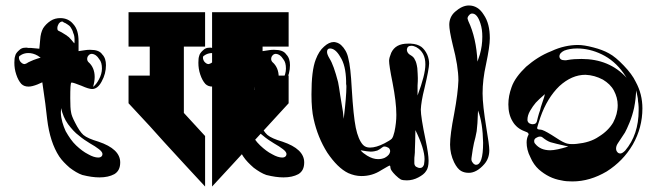

<svg xmlns="http://www.w3.org/2000/svg" viewBox="-20 -725 2390 698"><path d="M202.1 -332C207 -310.5 214.8 -291 227.5 -273.4C240.2 -256.8 252.9 -242.2 266.6 -232.4C280.3 -220.7 293.9 -211.9 306.6 -204.1C320.3 -196.3 331.1 -189.5 339.8 -182.6C348.6 -175.8 352.5 -169.9 352.5 -165C352.5 -162.1 351.6 -160.2 350.6 -158.2C347.7 -154.3 343.8 -152.3 336.9 -152.3C327.1 -152.3 314.5 -156.2 300.8 -164.1C285.2 -171.9 271.5 -182.6 256.8 -196.3C242.2 -210 230.5 -227.5 218.8 -248C209 -269.5 202.1 -292 201.2 -314.5ZM301.8 -499C298.8 -502 296.9 -505.9 296.9 -510.7C296.9 -515.6 298.8 -520.5 301.8 -523.4C304.7 -527.3 309.6 -529.3 314.5 -529.3C324.2 -528.3 333 -522.5 340.8 -509.8C347.7 -502 350.6 -490.2 350.6 -475.6C350.6 -462.9 346.7 -449.2 339.8 -436.5C333 -423.8 326.2 -415 318.4 -409.2C322.3 -422.9 324.2 -434.6 324.2 -445.3C324.2 -467.8 316.4 -486.3 301.8 -499ZM83 -532.2C93.8 -532.2 105.5 -529.3 117.2 -522.5C122.1 -519.5 125 -516.6 127.9 -515.6C118.2 -512.7 109.4 -509.8 101.6 -506.8C93.8 -503.9 86.9 -500 82 -498C77.1 -494.1 73.2 -493.2 70.3 -492.2H68.4C63.5 -492.2 59.6 -495.1 54.7 -500C50.8 -504.9 48.8 -510.7 48.8 -515.6C48.8 -518.6 49.8 -521.5 52.7 -522.5C61.5 -529.3 72.3 -532.2 83 -532.2ZM192.4 -613.3C189.5 -614.3 188.5 -618.2 188.5 -623C188.5 -627.9 190.4 -633.8 193.4 -638.7C197.3 -643.6 201.2 -646.5 205.1 -646.5H208C209 -645.5 210.9 -644.5 212.9 -642.6C215.8 -642.6 219.7 -639.6 224.6 -636.7C229.5 -633.8 234.4 -629.9 237.3 -625C240.2 -620.1 244.1 -614.3 246.1 -605.5C250 -597.7 251 -588.9 251 -580.1V-575.2C251 -572.3 251 -569.3 250 -567.4C242.2 -577.1 235.4 -585 230.5 -589.8C224.6 -594.7 215.8 -600.6 204.1 -607.4ZM265.6 -574.2C265.6 -602.5 259.8 -623 246.1 -637.7C234.4 -652.3 217.8 -659.2 199.2 -659.2C186.5 -659.2 174.8 -656.2 164.1 -649.4C152.3 -641.6 143.6 -632.8 136.7 -622.1C130.9 -611.3 127 -597.7 126 -580.1L123 -547.9L91.8 -550.8C88.9 -550.8 85.9 -550.8 82 -550.8C79.1 -551.8 76.2 -551.8 75.2 -551.8C68.4 -551.8 62.5 -550.8 58.6 -548.8C55.7 -547.9 50.8 -543.9 45.9 -539.1C40 -533.2 36.1 -527.3 35.2 -521.5C33.2 -516.6 32.2 -507.8 32.2 -497.1C32.2 -482.4 34.2 -468.8 39.1 -454.1C43.9 -439.5 49.8 -428.7 57.6 -419.9C64.5 -413.1 73.2 -410.2 84 -410.2C92.8 -410.2 103.5 -413.1 116.2 -418L133.8 -425.8L139.6 -384.8C142.6 -367.2 146.5 -335.9 151.4 -292C158.2 -235.4 172.9 -190.4 195.3 -156.2C205.1 -141.6 217.8 -128.9 233.4 -115.2C249 -103.5 264.6 -93.8 279.3 -88.9C302.7 -83 323.2 -80.1 341.8 -80.1C363.3 -80.1 380.9 -84 395.5 -91.8C410.2 -100.6 417 -114.3 417 -134.8C417 -167 390.6 -192.4 337.9 -210C311.5 -217.8 293.9 -225.6 283.2 -234.4C273.4 -243.2 263.7 -257.8 252.9 -279.3C244.1 -295.9 239.3 -308.6 238.3 -317.4C236.3 -326.2 235.4 -343.8 235.4 -368.2C235.4 -403.3 236.3 -421.9 239.3 -424.8H241.2C245.1 -424.8 256.8 -420.9 276.4 -413.1C293.9 -405.3 306.6 -401.4 314.5 -401.4H315.4C328.1 -401.4 339.8 -410.2 349.6 -428.7C360.4 -448.2 365.2 -467.8 365.2 -488.3C365.2 -503.9 361.3 -517.6 351.6 -527.3C343.8 -539.1 329.1 -543.9 308.6 -543.9C301.8 -543.9 295.9 -543.9 292 -543L265.6 -539.1Z M447.3 -680.7V-555.7H524.4V-450.2H447.3V-349.6L524.4 -266.6L533.2 -256.8L577.1 -208L653.3 -125L725.6 -46.9V-230.5L648.4 -314.5V-555.7H725.6V-680.7ZM751 -680.7V-555.7V-230.5V-46.9L823.2 -125L1029.3 -349.6V-450.2H905.3V-398.4L876 -367.2V-555.7H1029.3V-680.7H876Z M871.1 -332C876 -310.5 883.8 -291 896.5 -273.4C909.2 -256.8 921.9 -242.2 935.5 -232.4C949.2 -220.7 962.9 -211.9 975.6 -204.1C989.3 -196.3 1000 -189.5 1008.8 -182.6C1017.6 -175.8 1021.5 -169.9 1021.5 -165C1021.5 -162.1 1020.5 -160.2 1019.5 -158.2C1016.6 -154.3 1012.7 -152.3 1005.9 -152.3C996.1 -152.3 983.4 -156.2 969.7 -164.1C954.1 -171.9 940.4 -182.6 925.8 -196.3C911.1 -210 899.4 -227.5 887.7 -248C877.9 -269.5 871.1 -292 870.1 -314.5ZM970.7 -499C967.8 -502 965.8 -505.9 965.8 -510.7C965.8 -515.6 967.8 -520.5 970.7 -523.4C973.6 -527.3 978.5 -529.3 983.4 -529.3C993.2 -528.3 1002 -522.5 1009.8 -509.8C1016.6 -502 1019.5 -490.2 1019.5 -475.6C1019.5 -462.9 1015.6 -449.2 1008.8 -436.5C1002 -423.8 995.1 -415 987.3 -409.2C991.2 -422.9 993.2 -434.6 993.2 -445.3C993.2 -467.8 985.4 -486.3 970.7 -499ZM752 -532.2C762.7 -532.2 774.4 -529.3 786.1 -522.5C791 -519.5 793.9 -516.6 796.9 -515.6C787.1 -512.7 778.3 -509.8 770.5 -506.8C762.7 -503.9 755.9 -500 751 -498C746.1 -494.1 742.2 -493.2 739.3 -492.2H737.3C732.4 -492.2 728.5 -495.1 723.6 -500C719.7 -504.9 717.8 -510.7 717.8 -515.6C717.8 -518.6 718.8 -521.5 721.7 -522.5C730.5 -529.3 741.2 -532.2 752 -532.2ZM861.3 -613.3C858.4 -614.3 857.4 -618.2 857.4 -623C857.4 -627.9 859.4 -633.8 862.3 -638.7C866.2 -643.6 870.1 -646.5 874 -646.5H877C877.9 -645.5 879.9 -644.5 881.8 -642.6C884.8 -642.6 888.7 -639.6 893.6 -636.7C898.4 -633.8 903.3 -629.9 906.2 -625C909.2 -620.1 913.1 -614.3 915 -605.5C918.9 -597.7 919.9 -588.9 919.9 -580.1V-575.2C919.9 -572.3 919.9 -569.3 918.9 -567.4C911.1 -577.1 904.3 -585 899.4 -589.8C893.6 -594.7 884.8 -600.6 873 -607.4ZM934.6 -574.2C934.6 -602.5 928.7 -623 915 -637.7C903.3 -652.3 886.7 -659.2 868.2 -659.2C855.5 -659.2 843.8 -656.2 833 -649.4C821.3 -641.6 812.5 -632.8 805.7 -622.1C799.8 -611.3 795.9 -597.7 794.9 -580.1L792 -547.9L760.7 -550.8C757.8 -550.8 754.9 -550.8 751 -550.8C748 -551.8 745.1 -551.8 744.1 -551.8C737.3 -551.8 731.4 -550.8 727.5 -548.8C724.6 -547.9 719.7 -543.9 714.8 -539.1C709 -533.2 705.1 -527.3 704.1 -521.5C702.1 -516.6 701.2 -507.8 701.2 -497.1C701.2 -482.4 703.1 -468.8 708 -454.1C712.9 -439.5 718.8 -428.7 726.6 -419.9C733.4 -413.1 742.2 -410.2 752.9 -410.2C761.7 -410.2 772.5 -413.1 785.2 -418L802.7 -425.8L808.6 -384.8C811.5 -367.2 815.4 -335.9 820.3 -292C827.1 -235.4 841.8 -190.4 864.3 -156.2C874 -141.6 886.7 -128.9 902.3 -115.2C918 -103.5 933.6 -93.8 948.2 -88.9C971.7 -83 992.2 -80.1 1010.7 -80.1C1032.2 -80.1 1049.8 -84 1064.5 -91.8C1079.1 -100.6 1085.9 -114.3 1085.9 -134.8C1085.9 -167 1059.6 -192.4 1006.8 -210C980.5 -217.8 962.9 -225.6 952.1 -234.4C942.4 -243.2 932.6 -257.8 921.9 -279.3C913.1 -295.9 908.2 -308.6 907.2 -317.4C905.3 -326.2 904.3 -343.8 904.3 -368.2C904.3 -403.3 905.3 -421.9 908.2 -424.8H910.2C914.1 -424.8 925.8 -420.9 945.3 -413.1C962.9 -405.3 975.6 -401.4 983.4 -401.4H984.4C997.1 -401.4 1008.8 -410.2 1018.6 -428.7C1029.3 -448.2 1034.2 -467.8 1034.2 -488.3C1034.2 -503.9 1030.3 -517.6 1020.5 -527.3C1012.7 -539.1 998 -543.9 977.5 -543.9C970.7 -543.9 964.8 -543.9 960.9 -543L934.6 -539.1Z M1377 -192.4C1382.8 -192.4 1387.7 -190.4 1392.6 -187.5C1396.5 -184.6 1398.4 -179.7 1398.4 -174.8C1397.5 -166 1391.6 -158.2 1378.9 -151.4C1372.1 -148.4 1364.3 -146.5 1354.5 -146.5C1341.8 -146.5 1329.1 -150.4 1314.5 -159.2C1303.7 -166 1295.9 -171.9 1291 -178.7C1307.6 -175.8 1320.3 -173.8 1327.1 -173.8C1336.9 -173.8 1345.7 -175.8 1351.6 -177.7C1359.4 -181.6 1364.3 -184.6 1367.2 -187.5C1371.1 -190.4 1374 -192.4 1377 -192.4ZM1490.2 -252C1512.7 -206.1 1523.4 -170.9 1523.4 -146.5C1523.4 -141.6 1522.5 -134.8 1521.5 -127C1518.6 -118.2 1513.7 -114.3 1506.8 -114.3C1502 -114.3 1497.1 -116.2 1492.2 -119.1C1488.3 -122.1 1486.3 -127 1486.3 -131.8V-143.6C1486.3 -148.4 1486.3 -154.3 1487.3 -160.2C1488.3 -168 1488.3 -173.8 1488.3 -180.7C1489.3 -195.3 1489.3 -218.8 1490.2 -252ZM1177.7 -512.7C1171.9 -522.5 1168.9 -530.3 1168.9 -536.1C1168.9 -544.9 1172.9 -548.8 1179.7 -548.8C1192.4 -548.8 1205.1 -539.1 1216.8 -518.6C1230.5 -498 1237.3 -468.8 1238.3 -430.7C1238.3 -428.7 1238.3 -425.8 1238.3 -419.9C1239.3 -416 1239.3 -412.1 1239.3 -409.2C1239.3 -387.7 1236.3 -348.6 1229.5 -293C1229.5 -293.9 1228.5 -302.7 1226.6 -319.3C1223.6 -335.9 1220.7 -355.5 1216.8 -378.9C1213.9 -400.4 1210.9 -417 1209 -426.8C1198.2 -467.8 1188.5 -496.1 1177.7 -512.7ZM1472.7 -524.4C1463.9 -529.3 1460 -535.2 1459 -543.9C1460 -553.7 1464.8 -558.6 1475.6 -558.6C1481.4 -558.6 1487.3 -556.6 1493.2 -553.7C1515.6 -541 1526.4 -520.5 1526.4 -491.2C1526.4 -464.8 1516.6 -427.7 1498 -377.9V-387.7C1498 -393.6 1498 -402.3 1498 -414.1C1499 -425.8 1499 -434.6 1499 -441.4C1499 -450.2 1498 -462.9 1497.1 -477.5C1495.1 -491.2 1492.2 -502 1488.3 -507.8C1485.4 -515.6 1479.5 -520.5 1472.7 -524.4ZM1219.7 -561.5C1211.9 -568.4 1203.1 -571.3 1194.3 -572.3C1181.6 -572.3 1169.9 -566.4 1158.2 -555.7C1145.5 -544.9 1135.7 -529.3 1127.9 -508.8C1117.2 -481.4 1112.3 -439.5 1112.3 -381.8C1112.3 -343.8 1115.2 -314.5 1120.1 -293C1129.9 -248 1146.5 -207 1169.9 -169.9C1194.3 -133.8 1219.7 -108.4 1246.1 -95.7C1261.7 -88.9 1277.3 -85 1293.9 -85C1320.3 -85 1343.8 -91.8 1366.2 -106.4C1384.8 -117.2 1394.5 -123 1396.5 -123C1398.4 -123 1399.4 -120.1 1399.4 -115.2C1399.4 -109.4 1405.3 -100.6 1418 -87.9C1425.8 -80.1 1432.6 -75.2 1437.5 -72.3C1442.4 -70.3 1450.2 -69.3 1459 -69.3C1473.6 -69.3 1488.3 -73.2 1501 -80.1C1513.7 -86.9 1523.4 -93.8 1529.3 -103.5C1535.2 -111.3 1538.1 -124 1538.1 -140.6C1538.1 -157.2 1534.2 -182.6 1527.3 -215.8C1515.6 -271.5 1509.8 -308.6 1509.8 -327.1C1510.7 -344.7 1514.6 -371.1 1523.4 -405.3C1534.2 -451.2 1540 -481.4 1540 -494.1C1540 -503.9 1538.1 -514.6 1533.2 -526.4C1527.3 -539.1 1519.5 -548.8 1511.7 -554.7C1502 -561.5 1490.2 -565.4 1473.6 -566.4H1462.9C1432.6 -566.4 1413.1 -555.7 1402.3 -533.2C1397.5 -521.5 1394.5 -511.7 1394.5 -503.9C1394.5 -493.2 1398.4 -466.8 1407.2 -423.8C1416 -377.9 1420.9 -339.8 1420.9 -307.6C1420.9 -289.1 1418.9 -268.6 1414.1 -246.1C1411.1 -233.4 1408.2 -225.6 1404.3 -220.7C1399.4 -215.8 1390.6 -210.9 1377.9 -204.1C1357.4 -193.4 1339.8 -188.5 1325.2 -188.5C1314.5 -188.5 1306.6 -191.4 1299.8 -198.2C1288.1 -210.9 1279.3 -232.4 1273.4 -260.7C1267.6 -289.1 1262.7 -336.9 1258.8 -402.3C1255.9 -456.1 1252 -492.2 1246.1 -513.7C1242.2 -533.2 1232.4 -549.8 1219.7 -561.5Z M1717.8 -323.2C1729.5 -293 1735.4 -253.9 1736.3 -206.1C1736.3 -152.3 1727.5 -126 1710.9 -126C1709 -126 1707 -126 1706.1 -127C1702.1 -128.9 1699.2 -131.8 1696.3 -136.7C1693.4 -141.6 1693.4 -146.5 1694.3 -152.3C1697.3 -174.8 1700.2 -192.4 1703.1 -205.1C1707 -218.8 1710 -232.4 1712.9 -248C1714.8 -261.7 1716.8 -287.1 1717.8 -323.2ZM1682.6 -648.4 1679.7 -657.2C1679.7 -662.1 1681.6 -666 1685.5 -669.9C1688.5 -673.8 1692.4 -675.8 1696.3 -675.8C1709 -675.8 1718.8 -664.1 1726.6 -639.6C1731.4 -625 1733.4 -609.4 1733.4 -591.8C1733.4 -569.3 1730.5 -547.9 1724.6 -527.3L1715.8 -501C1712.9 -558.6 1702.1 -607.4 1682.6 -648.4ZM1760.7 -585.9C1760.7 -621.1 1753.9 -649.4 1738.3 -671.9C1724.6 -694.3 1706.1 -705.1 1684.6 -705.1C1668 -705.1 1651.4 -697.3 1634.8 -682.6C1620.1 -669.9 1613.3 -653.3 1613.3 -634.8C1613.3 -622.1 1617.2 -597.7 1626 -561.5C1639.6 -509.8 1646.5 -466.8 1646.5 -432.6C1645.5 -403.3 1640.6 -362.3 1630.9 -310.5C1621.1 -260.7 1616.2 -223.6 1616.2 -199.2C1616.2 -176.8 1621.1 -155.3 1630.9 -134.8C1638.7 -119.1 1647.5 -108.4 1656.2 -103.5C1665 -98.6 1673.8 -96.7 1684.6 -96.7C1703.1 -96.7 1722.7 -107.4 1741.2 -128.9C1752.9 -142.6 1758.8 -159.2 1758.8 -178.7C1758.8 -192.4 1754.9 -219.7 1748 -260.7C1739.3 -314.5 1734.4 -356.4 1734.4 -385.7C1734.4 -418 1738.3 -453.1 1747.1 -492.2C1755.9 -534.2 1760.7 -565.4 1760.7 -585.9Z M1943.4 -228.5C1947.3 -228.5 1950.2 -227.5 1952.1 -225.6C1962.9 -216.8 1972.7 -210.9 1981.4 -208C1990.2 -205.1 2011.7 -200.2 2045.9 -192.4C2017.6 -183.6 1995.1 -178.7 1980.5 -178.7C1956.1 -178.7 1938.5 -186.5 1925.8 -202.1C1922.9 -205.1 1921.9 -208 1921.9 -211.9C1921.9 -216.8 1923.8 -220.7 1928.7 -223.6C1933.6 -226.6 1938.5 -228.5 1943.4 -228.5ZM1960.9 -382.8C1960 -377 1957 -367.2 1952.1 -353.5C1947.3 -339.8 1944.3 -330.1 1943.4 -324.2C1940.4 -317.4 1938.5 -308.6 1935.5 -298.8C1932.6 -287.1 1931.6 -282.2 1931.6 -283.2C1929.7 -276.4 1924.8 -273.4 1916 -273.4C1911.1 -273.4 1907.2 -275.4 1903.3 -277.3C1899.4 -281.2 1897.5 -284.2 1897.5 -289.1C1897.5 -299.8 1900.4 -310.5 1907.2 -322.3C1914.1 -334 1920.9 -343.8 1927.7 -351.6C1934.6 -359.4 1946.3 -370.1 1960.9 -382.8ZM2293 -396.5 2293.9 -391.6C2294.9 -388.7 2294.9 -385.7 2295.9 -381.8L2298.8 -367.2C2298.8 -361.3 2299.8 -354.5 2300.8 -347.7C2301.8 -339.8 2301.8 -332 2301.8 -324.2C2301.8 -264.6 2285.2 -215.8 2252.9 -177.7C2246.1 -170.9 2240.2 -167 2235.4 -167C2230.5 -167 2226.6 -168.9 2224.6 -171.9C2220.7 -175.8 2219.7 -180.7 2219.7 -185.5C2219.7 -192.4 2222.7 -199.2 2227.5 -206.1C2239.3 -223.6 2247.1 -236.3 2252 -243.2C2255.9 -250 2261.7 -262.7 2268.6 -279.3C2275.4 -295.9 2281.2 -314.5 2285.2 -333C2290 -356.4 2292 -377.9 2293 -396.5ZM1944.3 -297.9C1960.9 -345.7 1984.4 -383.8 2013.7 -412.1C2043.9 -439.5 2075.2 -453.1 2108.4 -453.1C2130.9 -452.1 2151.4 -446.3 2171.9 -435.5C2189.5 -424.8 2203.1 -412.1 2211.9 -395.5C2220.7 -378.9 2225.6 -361.3 2225.6 -342.8C2225.6 -320.3 2219.7 -299.8 2209 -279.3C2197.3 -259.8 2179.7 -242.2 2157.2 -228.5C2134.8 -212.9 2107.4 -205.1 2077.1 -202.1C2071.3 -201.2 2064.5 -201.2 2057.6 -201.2C2047.9 -201.2 2039.1 -203.1 2031.2 -207C2023.4 -210 2007.8 -219.7 1985.4 -234.4C1964.8 -247.1 1951.2 -253.9 1944.3 -253.9H1943.4C1936.5 -253.9 1932.6 -255.9 1932.6 -259.8C1933.6 -264.6 1937.5 -277.3 1944.3 -297.9ZM2033.2 -505.9C2020.5 -505.9 2014.6 -510.7 2013.7 -519.5C2013.7 -528.3 2019.5 -535.2 2031.2 -541C2043.9 -545.9 2059.6 -548.8 2078.1 -548.8C2107.4 -548.8 2137.7 -542 2168 -527.3C2198.2 -512.7 2224.6 -490.2 2246.1 -460C2251 -453.1 2254.9 -447.3 2257.8 -442.4C2215.8 -488.3 2161.1 -510.7 2093.8 -510.7C2076.2 -510.7 2059.6 -509.8 2043 -506.8C2040 -505.9 2037.1 -505.9 2033.2 -505.9ZM2081.1 -561.5C2050.8 -561.5 2017.6 -554.7 1984.4 -539.1C1949.2 -525.4 1919.9 -505.9 1892.6 -482.4C1867.2 -458 1848.6 -433.6 1839.8 -408.2C1832 -386.7 1828.1 -366.2 1828.1 -345.7C1828.1 -321.3 1833 -300.8 1843.8 -283.2C1853.5 -266.6 1868.2 -254.9 1886.7 -248C1894.5 -245.1 1899.4 -243.2 1900.4 -240.2C1902.3 -238.3 1902.3 -235.4 1899.4 -231.4C1896.5 -224.6 1894.5 -216.8 1894.5 -207C1894.5 -190.4 1898.4 -171.9 1908.2 -153.3C1916 -134.8 1926.8 -120.1 1938.5 -109.4C1962.9 -87.9 1990.2 -74.2 2020.5 -69.3C2032.2 -66.4 2045.9 -65.4 2060.5 -65.4C2104.5 -65.4 2145.5 -78.1 2185.5 -101.6C2225.6 -127 2256.8 -159.2 2280.3 -199.2C2303.7 -240.2 2315.4 -284.2 2315.4 -331.1C2315.4 -365.2 2307.6 -397.5 2291 -427.7C2282.2 -446.3 2267.6 -465.8 2248 -486.3C2228.5 -506.8 2210 -522.5 2193.4 -531.2C2177.7 -540 2159.2 -546.9 2136.7 -552.7C2114.3 -558.6 2095.7 -561.5 2081.1 -561.5Z"/></svg>

Font: Puffy Slushy
Style: Regular
Weight: 400
Designer: Intuisi Creative
Foundry: Intuisi Creative
Version: Version 001.000